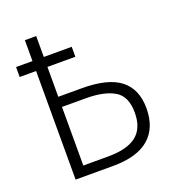

<svg xmlns="http://www.w3.org/2000/svg" viewBox="-130 -819 851 924"><g transform="rotate(-20 295.5 -357.0)"><path d="M158 -714V-607H301V-556H158V-403H278Q413 -403 475.5 -353.5Q538 -304 538 -206Q538 -106 476.5 -53Q415 0 292 0H100V-556H16V-607H100V-714ZM280 -351H158V-51H286Q383 -51 430.5 -88.5Q478 -126 478 -206Q478 -290 425.5 -320.5Q373 -351 280 -351Z"/></g></svg>

Font: RS Noto Sans Light
Style: Regular
Weight: 300
Designer: Monotype Design Team
Foundry: Monotype Imaging Inc.
Version: Version 3.10